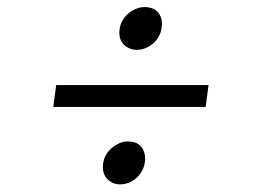

<svg xmlns="http://www.w3.org/2000/svg" viewBox="-20 -576 709 528"><path d="M134.5 -342H553.5L545.5 -282H126.5ZM263 -122Q264.5 -141 275 -155.5Q285.5 -170 300.8 -178.5Q316 -187 331 -187Q357.5 -187 369 -171.8Q380.5 -156.5 379 -134Q377 -115 367 -100.2Q357 -85.5 342 -77.2Q327 -69 310 -69Q290 -69 275.8 -83Q261.5 -97 263 -122ZM356.5 -439Q336 -439 321.2 -452.8Q306.5 -466.5 308.5 -492Q310 -511 320.5 -525.5Q331 -540 346.2 -548.2Q361.5 -556.5 377 -556.5Q403 -556.5 415 -541.5Q427 -526.5 425 -504.5Q423.5 -484.5 413 -469.8Q402.5 -455 387.5 -447Q372.5 -439 356.5 -439Z"/></svg>

Font: Merriweather 48pt Light
Style: Italic
Weight: 300
Italic angle: -7.8°
Version: Version 2.101